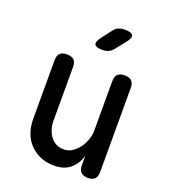

<svg xmlns="http://www.w3.org/2000/svg" viewBox="-143 -889 887 1004"><g transform="rotate(20 300.0 -387.5)"><path d="M409 -234V-508Q409 -535 421.5 -547.5Q434 -560 461 -560Q487 -560 499.5 -547.5Q512 -535 512 -508V-41Q512 -15 499.5 -2.5Q487 10 462 10Q437 10 423.5 -2.5Q410 -15 410 -41V-95Q396 -46 362 -18Q328 10 274 10Q232 10 198 -4Q164 -18 139 -43.5Q114 -69 101 -104.5Q88 -140 88 -183V-508Q88 -535 100.5 -547.5Q113 -560 139 -560Q166 -560 178.5 -547.5Q191 -535 191 -508V-210Q191 -186 197.5 -164Q204 -142 216.5 -125Q229 -108 247.5 -97.5Q266 -87 292 -87Q318 -87 339.5 -101.5Q361 -116 376.5 -137.5Q392 -159 400.5 -185Q409 -211 409 -234ZM364 -673Q352 -658 337.5 -651.5Q323 -645 305 -645Q268 -645 261 -658.5Q254 -672 276 -702L317 -755Q329 -772 344 -778.5Q359 -785 379 -785Q417 -785 424 -770.5Q431 -756 407 -727Z"/></g></svg>

Font: Maple Mono NL Medium
Style: Regular
Weight: 500
Monospace: yes
Designer: subframe7536
Version: Version 7.000